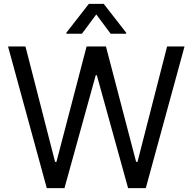

<svg xmlns="http://www.w3.org/2000/svg" viewBox="-20 -966 989 986"><path d="M400.6 -792.6H321V-798.3L436.1 -946H512.8L627.8 -798.3V-792.6H548.3L474.4 -892ZM220.2 0 21.3 -727.3H110.8L262.8 -134.9H269.9L424.7 -727.3H524.1L679 -134.9H686.1L838.1 -727.3H927.6L728.7 0H637.8L477.3 -579.5H471.6L311.1 0Z"/></svg>

Font: TID UI
Style: Regular
Weight: 400
Designer: The TID Project Authors
Foundry: Bakken & Bæck
Version: Version 1.001;hotconv 1.0.109;makeotfexe 2.5.65596